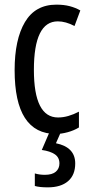

<svg xmlns="http://www.w3.org/2000/svg" viewBox="-20 -567 387 827"><path d="M221 10Q43 10 43 -265Q43 -397 87.5 -472Q132 -547 223 -547Q255 -547 280 -540.5Q305 -534 326 -522L301 -455Q263 -475 229 -475Q126 -475 126 -266Q126 -61 230 -61Q252 -61 274.5 -67.5Q297 -74 320 -86V-18Q299 -5 271.5 2.5Q244 10 221 10ZM304 137Q304 187 273 213.5Q242 240 186 240Q150 240 130 234V180Q150 186 173 186Q205 186 220.5 172.5Q236 159 236 137Q236 111 216 97.5Q196 84 160 79L194 0H243L221 50Q304 67 304 137Z"/></svg>

Font: Noto Sans Malayalam ExtraCondensed
Style: Regular
Weight: 400
Width: 2
Designer: Jelle Bosma - Monotype Design Team
Foundry: Monotype Imaging Inc.
Version: Version 2.104; ttfautohint (v1.8.4.7-5d5b)